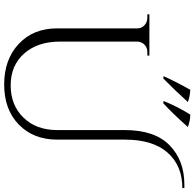

<svg xmlns="http://www.w3.org/2000/svg" viewBox="-26 -916 955 944"><g transform="rotate(90 452.0 -443.5)"><path d="M365 -768 354 -770Q384 -836 421 -901Q457 -899 481 -889Q427 -829 365 -768ZM487 -768 476 -770Q506 -843 543 -901Q572 -901 604 -889Q536 -813 487 -768ZM887 -872Q895 -872 904 -872V-862Q794 -862 730 -789.5Q666 -717 666 -580V-247Q666 -130 592 -58Q518 14 395 14Q272 14 195.5 -57.5Q119 -129 119 -246V-641Q119 -662 103.5 -676Q88 -690 66 -690H50V-700H253V-690H237Q207 -690 192 -667Q185 -656 184 -642V-260Q184 -151 242.5 -84.5Q301 -18 399 -18Q497 -18 558 -81Q619 -144 619 -247V-579Q619 -726 693.5 -799Q768 -872 887 -872Z"/></g></svg>

Font: Cinzel Decorative
Style: Regular
Weight: 400
Designer: Natanael Gama
Version: Version 1.001;PS 001.001;hotconv 1.0.56;makeotf.lib2.0.21325